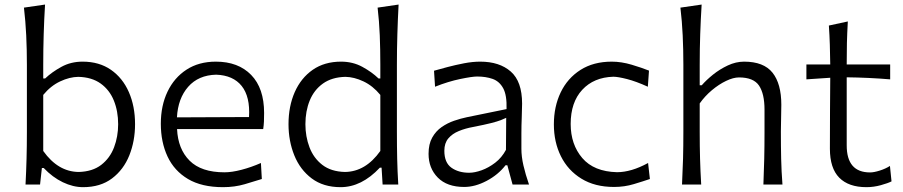

<svg xmlns="http://www.w3.org/2000/svg" viewBox="-20 -794 3886 826"><path d="M337.4 11.2Q294.4 11.2 250.2 -10Q206.1 -31.2 168 -71.3H160.2L152.3 0H89.8Q92.8 -57.6 94.2 -111.1Q95.7 -164.6 95.7 -228.5V-515.1Q95.7 -581.1 92.8 -642.1Q89.8 -703.1 83 -761.2L173.8 -774.4Q169.9 -710.9 168 -647.2Q166 -583.5 166 -515.1V-456.5H174.3Q203.1 -483.9 243.9 -506.3Q284.7 -528.8 335.4 -528.8Q406.7 -528.8 457.3 -493.7Q507.8 -458.5 534.4 -397.7Q561 -336.9 561 -259.8Q561 -187.5 536.4 -125.7Q511.7 -64 461.9 -26.4Q412.1 11.2 337.4 11.2ZM318.4 -54.2Q377.9 -55.7 415.5 -84.7Q453.1 -113.8 470.7 -160.2Q488.3 -206.5 488.3 -259.8Q488.3 -315.9 469.7 -361.6Q451.2 -407.2 413.1 -434.6Q375 -461.9 316.9 -463.4Q279.3 -462.9 238.8 -443.8Q198.2 -424.8 166 -385.7V-144.5Q229.5 -55.2 318.4 -54.2Z M939.5 11.2Q848.1 11.2 788.8 -23.9Q729.5 -59.1 700.7 -120.8Q671.9 -182.6 671.9 -261.7Q671.9 -339.4 700.7 -399.7Q729.5 -460 782.5 -494.4Q835.4 -528.8 908.7 -528.8Q1004.9 -528.8 1060.5 -471.7Q1116.2 -414.6 1116.2 -308.1Q1116.2 -288.1 1115.5 -271.2Q1114.7 -254.4 1112.3 -238.8H741.7Q745.6 -152.8 795.7 -102.8Q845.7 -52.7 945.8 -52.7Q977.5 -52.7 1019.5 -63.7Q1061.5 -74.7 1102.5 -92.8L1106.4 -23.9Q1076.2 -14.2 1032.7 -1.5Q989.3 11.2 939.5 11.2ZM1051.3 -290.5Q1056.6 -377.9 1019.8 -424.1Q982.9 -470.2 909.7 -472.7Q833.5 -470.7 789.6 -420.7Q745.6 -370.6 741.2 -289.1Z M1445.3 11.2Q1371.1 11.2 1321 -26.4Q1271 -64 1246.1 -125.7Q1221.2 -187.5 1221.2 -259.8Q1221.2 -336.9 1248 -397.7Q1274.9 -458.5 1325.4 -493.7Q1376 -528.8 1447.3 -528.8Q1498 -528.8 1539.1 -506.3Q1580.1 -483.9 1608.4 -456.5H1616.2V-515.1Q1616.2 -581.1 1613.8 -642.1Q1611.3 -703.1 1604.5 -761.2L1694.8 -774.4Q1691.4 -710.9 1689.5 -647.2Q1687.5 -583.5 1687.5 -515.1V-228.5Q1687.5 -164.6 1688.7 -111.1Q1689.9 -57.6 1693.4 0H1626L1621.6 -72.8H1614.3Q1535.6 11.2 1445.3 11.2ZM1463.9 -54.2Q1552.7 -55.2 1616.2 -144.5V-385.7Q1584 -424.8 1543.7 -443.8Q1503.4 -462.9 1465.8 -463.4Q1407.7 -461.9 1369.4 -434.6Q1331.1 -407.2 1312.5 -361.6Q1293.9 -315.9 1293.9 -259.8Q1293.9 -206.5 1311.5 -160.2Q1329.1 -113.8 1366.7 -84.7Q1404.3 -55.7 1463.9 -54.2Z M1977.1 10.3Q1903.3 10.3 1863.5 -30Q1823.7 -70.3 1823.7 -132.3Q1823.7 -174.3 1839.4 -202.1Q1855 -230 1879.9 -247.3Q1904.8 -264.6 1933.3 -274.4Q1961.9 -284.2 1987.8 -289.6L2159.2 -324.7Q2161.1 -384.3 2144.8 -414.3Q2128.4 -444.3 2099.1 -454.6Q2069.8 -464.8 2032.7 -464.8Q2011.2 -464.8 1959.7 -454.1Q1908.2 -443.4 1851.6 -420.9L1847.2 -489.7Q1871.1 -496.6 1905.3 -505.6Q1939.5 -514.6 1976.3 -521.7Q2013.2 -528.8 2045.9 -528.8Q2128.9 -528.8 2177.5 -486.1Q2226.1 -443.4 2226.1 -348.1Q2226.1 -325.2 2224.6 -289.6Q2223.1 -253.9 2223.1 -220.2V-153.8Q2223.1 -120.1 2231.9 -82Q2240.7 -43.9 2255.9 0H2185.1L2162.6 -83H2154.8Q2123 -42 2073.5 -15.9Q2023.9 10.3 1977.1 10.3ZM1998.5 -50.8Q2022 -50.8 2052 -61.5Q2082 -72.3 2110.4 -94Q2138.7 -115.7 2156.7 -149.4L2157.7 -287.1Q2148.9 -282.7 2134.5 -277.1Q2120.1 -271.5 2092.3 -264.4Q2064.5 -257.3 2014.6 -247.6Q1981.9 -241.7 1953.9 -230.2Q1925.8 -218.8 1908.7 -198.5Q1891.6 -178.2 1891.6 -145.5Q1891.6 -94.2 1922.1 -72.5Q1952.6 -50.8 1998.5 -50.8Z M2621.6 10.3Q2539.1 10.3 2481.2 -25.4Q2423.3 -61 2393.1 -121.8Q2362.8 -182.6 2362.8 -258.8Q2362.8 -335.4 2392.1 -396.5Q2421.4 -457.5 2477.3 -493.2Q2533.2 -528.8 2611.8 -528.8Q2653.3 -528.8 2697.5 -515.6Q2741.7 -502.4 2772 -490.2L2767.1 -420.9Q2716.8 -443.8 2677.5 -453.9Q2638.2 -463.9 2618.7 -463.9Q2534.7 -461.4 2484.9 -407.7Q2435.1 -354 2435.1 -260.7Q2435.1 -172.4 2485.1 -114Q2535.2 -55.7 2634.3 -53.2Q2695.8 -53.2 2768.1 -92.8L2775.9 -23.9Q2747.6 -14.2 2707 -2Q2666.5 10.3 2621.6 10.3Z M2914.1 0Q2917 -57.6 2918.5 -111.1Q2919.9 -164.6 2919.9 -228.5V-515.1Q2919.9 -581.1 2917 -642.1Q2914.1 -703.1 2907.2 -761.2L2998.5 -774.4Q2994.6 -710.9 2992.4 -647.2Q2990.2 -583.5 2990.2 -515.1V-427.2H2999Q3018.1 -449.2 3047.1 -472.7Q3076.2 -496.1 3111.1 -512.5Q3146 -528.8 3181.2 -528.8Q3265.6 -528.8 3303.5 -481.2Q3341.3 -433.6 3341.3 -343.3Q3341.3 -310.1 3340.3 -280.8Q3339.4 -251.5 3339.4 -228.5Q3339.4 -164.6 3340.6 -111.1Q3341.8 -57.6 3346.2 0H3264.2Q3266.6 -57.6 3267.8 -110.8Q3269 -164.1 3269 -226.1V-322.3Q3269 -390.6 3245.4 -425.8Q3221.7 -460.9 3159.2 -460.9Q3134.8 -460.9 3103.8 -446Q3072.8 -431.2 3042.7 -406Q3012.7 -380.9 2990.2 -349.1V-226.1Q2990.2 -164.1 2991.7 -110.8Q2993.2 -57.6 2996.6 0Z M3707.5 11.2Q3630.9 11.2 3590.6 -29.5Q3550.3 -70.3 3550.3 -154.3Q3550.3 -240.2 3550.8 -319.6Q3551.3 -398.9 3551.8 -459.5L3449.2 -452.6V-516.6H3551.8Q3551.3 -561.5 3550 -601.3Q3548.8 -641.1 3545.9 -684.1L3627.4 -701.7Q3624.5 -649.9 3623.5 -608.6Q3622.6 -567.4 3622.6 -516.6H3809.6V-452.6Q3763.2 -456.5 3715.8 -458.7Q3668.5 -460.9 3622.6 -461.4V-168.5Q3622.6 -52.2 3723.1 -52.2Q3739.7 -52.2 3764.6 -60.1Q3789.6 -67.9 3808.6 -80.1L3815.4 -13.7Q3800.3 -5.9 3769.3 2.7Q3738.3 11.2 3707.5 11.2Z"/></svg>

Font: Pinar DS1 Regular
Style: Regular
Weight: 400
Designer: Amin Abedi
Version: Version 3.000